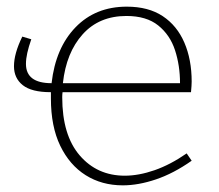

<svg xmlns="http://www.w3.org/2000/svg" viewBox="-20 -550 659 577"><path d="M349 7Q286 7 237.5 -23.5Q189 -54 161 -112Q133 -170 133 -254Q133 -264 133 -273H132Q75 -273 48.5 -294Q22 -315 22 -351Q22 -389 47 -440L74 -432Q66 -409 62 -391Q58 -373 58 -358Q58 -300 135 -300Q147 -406 207 -468Q267 -530 361 -530Q426 -530 469 -501.5Q512 -473 534 -422Q556 -371 556 -305Q556 -299 555.5 -291.5Q555 -284 554 -273H168Q167 -266 167 -258Q167 -144 219.5 -83Q272 -22 355 -22Q397 -22 444.5 -38.5Q492 -55 541 -89L556 -67Q502 -29 449 -11Q396 7 349 7ZM360 -502Q278 -502 228.5 -447Q179 -392 169 -300H521Q521 -353 506 -399Q491 -445 455.5 -473.5Q420 -502 360 -502Z"/></svg>

Font: Bitter ExtraLight
Style: Regular
Weight: 200
Designer: Sol Matas, and Bitter project Authors
Foundry: Sol Matas
Version: Version 2.001